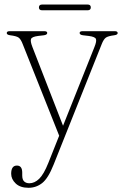

<svg xmlns="http://www.w3.org/2000/svg" viewBox="-20 -604 563 868"><path d="M198.5 132.5 247.5 9.5 82.5 -405Q74 -427 64.2 -434Q54.5 -441 26.5 -444.5Q10.5 -446.5 10.5 -454.5Q10.5 -463 23.5 -463H180Q193.5 -463 193.5 -455Q193.5 -446.5 178 -444.5L152.5 -441.5Q125 -438 120.5 -428.2Q116 -418.5 126.5 -391.5L265 -35.5L407 -391.5Q418 -418.5 413.5 -428.2Q409 -438 381 -441.5L355.5 -444.5Q340 -446.5 340 -455Q340 -463 353.5 -463H499Q512 -463 512 -454.5Q512 -446.5 496 -444.5Q468.5 -441 458.5 -433.8Q448.5 -426.5 440 -405L222.5 140Q198 202 170.8 223.5Q143.5 245 109 245Q71.5 245 51 225.5Q30.5 206 30.5 181.5Q30.5 144.5 56.5 144.5Q80.5 144.5 80.5 176.5V189Q80.5 208.5 89.5 216.5Q98.5 224.5 112.5 224.5Q136.5 224.5 157.2 204.2Q178 184 198.5 132.5ZM156 -570.5Q156 -583.5 170.5 -583.5H376Q390.5 -583.5 390.5 -570.5Q390.5 -557.5 376 -557.5H170.5Q156 -557.5 156 -570.5Z"/></svg>

Font: Fraunces 9pt Thin
Style: Regular
Weight: 100
Version: Version 1.000;[b76b70a41]